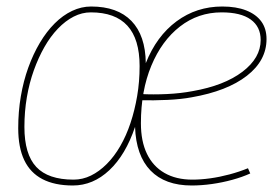

<svg xmlns="http://www.w3.org/2000/svg" viewBox="-20 -560 851 590"><path d="M204 10Q148 10 110.5 -9.5Q73 -29 54.5 -68Q36 -107 36 -166Q36 -217 44 -264Q52 -311 67 -352.5Q82 -394 102.5 -428.5Q123 -463 148 -488Q173 -513 201.5 -526.5Q230 -540 260 -540Q341 -540 384 -495.5Q427 -451 428 -366Q461 -449 522.5 -494.5Q584 -540 663 -540Q706 -540 736.5 -528Q767 -516 783 -494Q799 -472 799 -440Q799 -374 738.5 -327Q678 -280 569 -261Q537 -255 494.5 -253Q452 -251 410 -252L413 -271Q451 -269 493 -271Q535 -273 572 -280Q669 -297 725 -339.5Q781 -382 781 -437Q781 -478 750.5 -500Q720 -522 661 -522Q589 -522 533 -478.5Q477 -435 445 -358Q413 -281 413 -181Q413 -126 431.5 -87.5Q450 -49 485.5 -28.5Q521 -8 571 -8Q597 -8 626 -12Q655 -16 685 -24Q715 -32 742 -43L749 -27Q725 -16 694 -7.5Q663 1 631 5.5Q599 10 569 10Q487 10 442.5 -36Q398 -82 395 -170Q366 -84 316 -37Q266 10 204 10ZM206 -8Q234 -8 259.5 -20.5Q285 -33 308 -56Q331 -79 349.5 -111Q368 -143 381 -182Q394 -221 401.5 -265Q409 -309 409 -357Q409 -440 371.5 -481Q334 -522 259 -522Q232 -522 206.5 -509Q181 -496 158 -472Q135 -448 116.5 -415.5Q98 -383 84 -344Q70 -305 62.5 -261Q55 -217 55 -170Q55 -86 91.5 -47Q128 -8 206 -8Z"/></svg>

Font: Georama ExtraCondensed Thin Thin
Style: Italic
Weight: 250
Italic angle: -9°
Version: Version 1.001